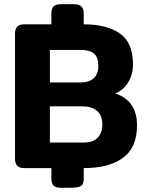

<svg xmlns="http://www.w3.org/2000/svg" viewBox="-20 -795 699 908"><path d="M223 50V0H96Q72 0 61.5 -11Q51 -22 51 -44V-636Q51 -658 61.5 -669Q72 -680 96 -680H223V-731Q223 -754 233 -764.5Q243 -775 268 -775H330Q355 -775 365.5 -764Q376 -753 376 -731V-680Q484 -680 546.5 -637Q609 -594 609 -490Q609 -443 586.5 -406Q564 -369 525 -353Q628 -319 628 -202Q628 -97 561.5 -48.5Q495 0 376 0V50Q376 76 363 84.5Q350 93 314 93H268Q243 93 233 82.5Q223 72 223 50ZM361 -405Q401 -405 423 -425Q445 -445 445 -483Q445 -524 424.5 -541.5Q404 -559 361 -559H216V-405ZM377 -121Q421 -121 442.5 -144.5Q464 -168 464 -206Q464 -249 439 -270.5Q414 -292 369 -292H216V-121Z"/></svg>

Font: Mitr Medium
Style: Regular
Weight: 500
Designer: Thanarat Vachiruckul
Foundry: Cadson Demak
Version: Version 1.002